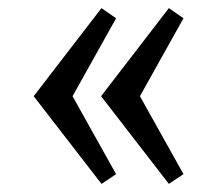

<svg xmlns="http://www.w3.org/2000/svg" viewBox="-20 -490 551 473"><path d="M230 -37 63 -253 230 -470 266 -445 142 -223V-283L266 -61ZM396 -37 229 -253 396 -470 432 -445 308 -223V-283L432 -61Z"/></svg>

Font: Andada Pro
Style: Regular
Weight: 400
Designer: Carolina Giovagnoli
Foundry: Huerta Tipografica
Version: Version 3.003